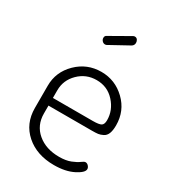

<svg xmlns="http://www.w3.org/2000/svg" viewBox="-173 -790 797 889"><g transform="rotate(30 225.5 -345.5)"><path d="M292 -654 192 -599Q188 -596 182 -596Q173 -596 166.5 -603Q160 -610 160 -619Q160 -630 169 -634L276 -695Q280 -697 284 -697Q293 -697 298 -690Q303 -683 303 -674Q303 -661 292 -654ZM232 -478Q306 -478 360 -426Q414 -374 414 -297Q414 -270 407.5 -253.5Q401 -237 387 -230Q373 -223 361.5 -221.5Q350 -220 329 -220H97V-178Q97 -115 142 -77Q187 -39 258 -39Q294 -39 319 -49Q344 -59 357 -69Q370 -79 377 -79Q386 -79 393 -71Q400 -63 400 -55Q400 -36 358.5 -15Q317 6 256 6Q164 6 106 -45Q48 -96 48 -179V-298Q48 -372 102 -425Q156 -478 232 -478ZM97 -261H310Q344 -261 355 -268Q366 -275 366 -297Q366 -350 328 -392Q290 -434 232 -434Q176 -434 136.5 -395Q97 -356 97 -302Z"/></g></svg>

Font: Dosis
Style: Light
Weight: 300
Designer: Edgar Tolentino, Pablo Impallari, Igino Marini
Foundry: Edgar Tolentino, Pablo Impallari, Igino Marini
Version: Version 1.007